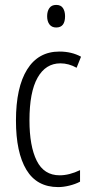

<svg xmlns="http://www.w3.org/2000/svg" viewBox="-20 -752 370 782"><path d="M217 10Q130 10 87.5 -60.5Q45 -131 45 -261Q45 -396 90.5 -469Q136 -542 222 -542Q272 -542 310 -521L292 -476Q260 -494 226 -494Q166 -494 133 -435.5Q100 -377 100 -262Q100 -157 129.5 -97.5Q159 -38 223 -38Q262 -38 306 -59V-12Q287 -2 262.5 4Q238 10 217 10ZM209 -732Q228 -732 236.5 -719Q245 -706 245 -686Q245 -640 209 -640Q191 -640 181.5 -652.5Q172 -665 172 -686Q172 -706 181 -719Q190 -732 209 -732Z"/></svg>

Font: Noto Sans Hebrew ExtraCondensed Light
Style: Regular
Weight: 300
Width: 2
Designer: Monotype Design Team
Foundry: Monotype Imaging Inc.
Version: Version 2.004; ttfautohint (v1.8.4.7-5d5b)